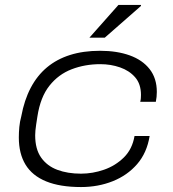

<svg xmlns="http://www.w3.org/2000/svg" viewBox="-20 -743 700 775"><path d="M307 12Q222 12 166 -11Q110 -34 83 -78.5Q56 -123 56 -188Q56 -209 58 -230.5Q60 -252 66 -274Q78 -339 104 -388.5Q130 -438 169.5 -471Q209 -504 262.5 -521Q316 -538 384 -538Q452 -538 503.5 -519.5Q555 -501 584 -464Q613 -427 613 -372Q613 -362 612 -352Q611 -342 609 -332H546Q548 -339 548.5 -346.5Q549 -354 549 -360Q549 -404 525.5 -431Q502 -458 464.5 -471Q427 -484 385 -484Q323 -484 269.5 -463.5Q216 -443 179.5 -397Q143 -351 131 -273Q128 -254 126 -240.5Q124 -227 123 -216.5Q122 -206 122 -197Q122 -141 146 -107Q170 -73 211.5 -57.5Q253 -42 307 -42Q354 -42 400 -58Q446 -74 480 -107.5Q514 -141 523 -194H584Q573 -126 533.5 -80.5Q494 -35 435 -11.5Q376 12 307 12ZM341 -591 458 -723H549V-719L403 -591Z"/></svg>

Font: Archivo Expanded ExtraLight
Style: Italic
Weight: 250
Width: 7
Italic angle: -10°
Designer: Hector Gatti
Foundry: Omnibus-Type
Version: Version 2.001